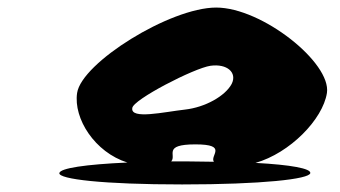

<svg xmlns="http://www.w3.org/2000/svg" viewBox="-20 -732 899 508"><path d="M137 -274C135 -258 252 -244 462 -244C672 -244 799 -258 801 -274C803 -286 750 -296 656 -301C747 -327 834 -416 845 -486C857 -566 673 -712 552 -712C430 -712 196 -566 184 -486C174 -418 231 -329 317 -302C206 -297 139 -287 137 -274ZM330 -446C331 -468 494 -552 537 -558C581 -564 608 -540 593 -510C576 -478 523 -448 469 -442C415 -436 325 -415 330 -446ZM433 -305C448 -321 409 -350 497 -350C585 -350 534 -320 546 -304C522 -304 498 -305 472 -305Z"/></svg>

Font: Ampere
Style: SCSuExtIta
Weight: 400
Version: Version 1